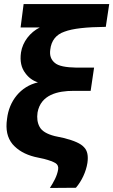

<svg xmlns="http://www.w3.org/2000/svg" viewBox="-20 -787 561 951"><path d="M227 144 356 143C385 109 406 64 413 20C418 -15 413 -41 396 -58C380 -76 348 -90 298 -103L251 -113C212 -123 187 -138 176 -159C165 -179 162 -203 166 -230C182 -318 266 -337 344 -337H429L446 -452H360C305 -453 269 -460 251 -476C232 -492 225 -513 229 -541C234 -586 258 -616 299 -630C341 -646 408 -653 504 -654L521 -767H97L82 -651H177C129 -627 92 -580 84 -527C78 -485 85 -451 106 -424C122 -402 143 -387 168 -379C81 -359 25 -286 15 -199C7 -145 16 -105 42 -73C68 -43 104 -22 152 -10L198 0C225 7 243 14 255 21C266 28 270 39 268 52C263 85 245 116 227 144Z"/></svg>

Font: Cheyenne Sans
Style: Bold Italic
Weight: 700
Italic angle: -8.13011°
Designer: The Public Sans project authors (U.S. Web Design System), Libre Franklin designed by Pablo Impallari and Rodrigo Fuenzal
Foundry: The Cheyenne Sans Project Authors
Version: Version 2.007